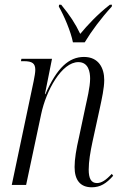

<svg xmlns="http://www.w3.org/2000/svg" viewBox="-20 -786 523 816"><path d="M290 -606H340C369 -654 409 -708 455 -758L456 -766H447C392 -723 352 -679 321 -642C300 -686 277 -721 240 -766H231L230 -758C252 -720 281 -652 290 -606ZM370 10C406 10 432 -6 461 -39L455 -47C430 -20 411 -8 392 -8C367 -8 357 -28 357 -65C357 -100 364 -141 373 -183L404 -325C413 -367 423 -412 423 -446C423 -497 399 -544 337 -544C273 -544 222 -498 173 -386H171L201 -536H71L69 -526H81C118 -526 130 -516 130 -489C130 -478 127 -461 123 -441L30 0H91L155 -301C176 -401 242 -522 313 -522C356 -522 363 -480 363 -452C363 -415 349 -360 344 -336L316 -204C304 -152 297 -110 297 -76C297 -21 321 10 370 10Z"/></svg>

Font: Noto Serif Display Condensed Light
Style: Italic
Weight: 300
Width: 3
Italic angle: -12°
Designer: Monotype Design Team
Foundry: Monotype Imaging Inc.
Version: Version 2.009